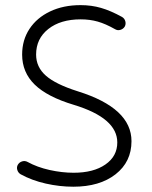

<svg xmlns="http://www.w3.org/2000/svg" viewBox="-20 -705 588 745"><path d="M463.9 -601.6Q458 -592.3 447 -589.1Q436 -585.9 426.3 -591.8Q389.2 -612.8 358.9 -621.3Q328.6 -629.9 293 -629.9Q214.8 -629.9 167.5 -592.5Q120.1 -555.2 120.1 -493.2Q120.1 -444.8 158 -411.4Q195.8 -377.9 282.2 -350.6Q490.2 -285.6 490.2 -157.2Q490.2 -77.1 428.5 -28.8Q366.7 19.5 264.6 19.5Q211.4 19.5 157.5 7.3Q103.5 -4.9 60.1 -28.8Q50.3 -34.7 47.1 -45.7Q43.9 -56.6 49.3 -65.9Q55.2 -75.7 66.2 -78.9Q77.1 -82 86.9 -76.7Q124 -56.2 172.4 -45.4Q220.7 -34.7 265.6 -34.7Q342.8 -34.7 388.9 -66.7Q435.1 -98.6 435.1 -152.3Q435.1 -247.1 266.1 -298.3Q163.6 -329.1 114.7 -376.7Q65.9 -424.3 65.9 -493.2Q65.9 -549.8 94.5 -593Q123 -636.2 174.3 -660.6Q225.6 -685.1 292.5 -685.1Q335 -685.1 372.1 -674.3Q409.2 -663.6 453.6 -639.2Q463.4 -633.3 466.3 -622.3Q469.2 -611.3 463.9 -601.6Z"/></svg>

Font: Mikhak-DS1-FD Light
Style: Regular
Weight: 300
Designer: Amin Abedi
Version: Version 3.2